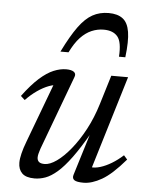

<svg xmlns="http://www.w3.org/2000/svg" viewBox="-51 -716 585 768"><g transform="rotate(5 242.0 -332.5)"><path d="M270.5 -17.5 325 -194.5H328.5Q291.5 -130 261.8 -89.5Q232 -49 207 -27.5Q182 -6 160 2Q138 10 116 10Q81.5 10 66 -5.5Q50.5 -21 50.5 -47.5Q50.5 -63.5 55.8 -85Q61 -106.5 71.5 -134L167.5 -390.5L180.5 -370Q163.5 -371 141.2 -362.8Q119 -354.5 95.5 -338.2Q72 -322 50 -299L33.5 -314Q68.5 -361 98.2 -387.5Q128 -414 154.5 -425Q181 -436 205 -436Q226 -436 235.8 -428.8Q245.5 -421.5 240.5 -408.5L129.5 -110Q126 -99.5 123.8 -90.8Q121.5 -82 121.5 -75Q121.5 -63.5 128.5 -57.2Q135.5 -51 151.5 -51Q172.5 -51 199.8 -70.2Q227 -89.5 255.2 -124.2Q283.5 -159 308.8 -206.2Q334 -253.5 351 -309.5L386.5 -426H454L337 -40L337.5 -54.5Q354 -52.5 375.2 -59Q396.5 -65.5 419.8 -79.5Q443 -93.5 465 -113.5L479 -97.5Q426 -35.5 386.2 -12.8Q346.5 10 313 10Q285.5 10 276 3.2Q266.5 -3.5 270.5 -17.5ZM340.5 -607Q315.5 -607 292 -597Q268.5 -587 247.5 -564.8Q226.5 -542.5 208 -504.5H175.5Q207.5 -569.5 234.5 -606.5Q261.5 -643.5 290 -659.2Q318.5 -675 354.5 -675Q390.5 -675 411.2 -659.2Q432 -643.5 438 -606.5Q444 -569.5 436 -504.5H410.5Q414.5 -563.5 396.5 -585.2Q378.5 -607 340.5 -607Z"/></g></svg>

Font: Newsreader Text
Style: Italic
Weight: 400
Italic angle: -17°
Designer: Hugues Gentile
Foundry: Production Type
Version: Version 1.001